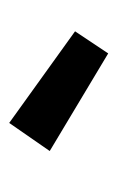

<svg xmlns="http://www.w3.org/2000/svg" viewBox="61 -953 255 417"><g transform="rotate(-90 188.5 -744.5)"><path d="M281 -637 69 -764 130 -852 329 -709Z"/></g></svg>

Font: Yaldevi ExtraLight SemiBold
Style: Regular
Weight: 600
Version: Version 1.100